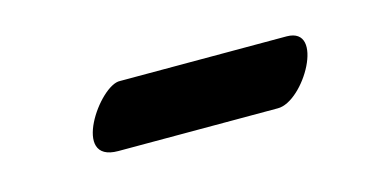

<svg xmlns="http://www.w3.org/2000/svg" viewBox="-28 -433 508 251"><g transform="rotate(-15 226.0 -308.0)"><path d="M111.3 -263.7H327.1C362.8 -263.2 413.6 -351.1 362.8 -351.6H137.2C109.9 -353.5 47.9 -263.7 111.3 -263.7Z"/></g></svg>

Font: Courgette
Style: Regular
Weight: 400
Designer: Karolina Lach
Foundry: Karolina Lach
Version: Version 1.002